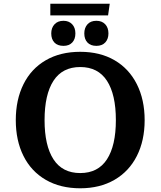

<svg xmlns="http://www.w3.org/2000/svg" viewBox="-20 -999 865 1034"><path d="M65 -352Q65 -462 106.5 -545.5Q148 -629 226.5 -674.5Q305 -720 412 -720Q519 -720 597 -674.5Q675 -629 717 -545.5Q759 -462 759 -352Q759 -242 717 -159Q675 -76 596.5 -30.5Q518 15 412 15Q305 15 226.5 -30.5Q148 -76 106.5 -159Q65 -242 65 -352ZM604 -352Q604 -490 556 -564Q508 -638 412 -638Q316 -638 268 -564Q220 -490 220 -352Q220 -215 268 -141Q316 -67 412 -67Q508 -67 556 -141Q604 -215 604 -352ZM434 -819Q434 -849 451 -868Q468 -887 499 -887Q529 -887 546.5 -868.5Q564 -850 564 -819Q564 -789 547 -770.5Q530 -752 499 -752Q468 -752 451 -770Q434 -788 434 -819ZM256 -819Q256 -849 273.5 -868Q291 -887 322 -887Q351 -887 368.5 -868.5Q386 -850 386 -819Q386 -788 369 -770Q352 -752 322 -752Q290 -752 273 -770Q256 -788 256 -819ZM251 -979H571L562 -916H251Z"/></svg>

Font: Andada Pro ExtraBold
Style: Regular
Weight: 800
Designer: Carolina Giovagnoli
Foundry: Huerta Tipografica
Version: Version 3.005; ttfautohint (v1.8.4)